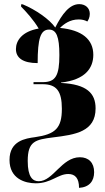

<svg xmlns="http://www.w3.org/2000/svg" viewBox="-20 -681 506 928"><path d="M362 227C412 224 435 194 435 151C435 106 409 79 366 79C278 79 237 195 167 195C138 195 114 175 114 97C114 1 151 -6 237 -17C343 -30 442 -44 442 -157C442 -230 400 -274 275 -280V-282C392 -295 431 -352 431 -416C431 -491 376 -536 270 -546C289 -565 318 -587 360 -587C376 -587 390 -584 402 -577C407 -584 414 -597 414 -614C414 -643 392 -661 363 -661C316 -661 280 -613 247 -548C220 -587 153 -634 90 -660H82V-649C105 -626 143 -584 167 -543C86 -529 57 -484 57 -444C57 -401 91 -376 162 -376C162 -495 176 -538 217 -538C252 -538 267 -505 267 -415C267 -316 249 -284 187 -284H142V-274H186C253 -274 279 -241 279 -155C279 -62 248 -32 149 -18C104 -12 26 -1 26 92C26 183 101 205 153 205C227 205 260 160 310 160C343 160 362 180 362 227Z"/></svg>

Font: Noto Serif Display ExtraCondensed Black
Style: Regular
Weight: 900
Width: 2
Designer: Monotype Design Team
Foundry: Monotype Imaging Inc.
Version: Version 2.009